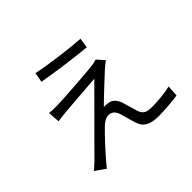

<svg xmlns="http://www.w3.org/2000/svg" viewBox="-176 -1049 1351 1351"><g transform="rotate(-45 500.0 -373.5)"><path d="M312 -789 299 -716C421 -694 596 -671 696 -662L707 -736C612 -742 421 -765 312 -789ZM727 -503 679 -557C670 -553 648 -548 631 -546C556 -537 323 -521 266 -520C234 -519 204 -520 181 -522L188 -434C210 -438 236 -441 269 -444C330 -449 498 -463 577 -468C478 -369 206 -97 166 -56C146 -37 128 -22 116 -11L192 42C248 -30 357 -145 395 -181C418 -203 441 -217 469 -217C496 -217 518 -199 530 -164C539 -135 554 -76 564 -46C585 20 635 39 715 39C769 39 861 31 903 24L908 -60C861 -48 785 -40 719 -40C668 -40 644 -56 632 -94C622 -127 608 -177 599 -206C585 -247 562 -274 523 -278C512 -280 494 -281 484 -280C521 -318 634 -423 672 -458C684 -469 708 -490 727 -503Z"/></g></svg>

Font: Noto Sans CJK JP
Style: Regular
Weight: 400
Designer: Ryoko NISHIZUKA 西塚涼子 (kana, bopomofo & ideographs); Paul D. Hunt (Latin, Greek & Cyrillic); Sandoll Communications 산돌커뮤니
Foundry: Adobe
Version: Version 2.004;hotconv 1.0.118;makeotfexe 2.5.65603